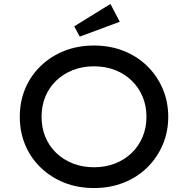

<svg xmlns="http://www.w3.org/2000/svg" viewBox="-20 -940 950 970"><path d="M455 10Q373 10 305 -17Q237 -44 186 -93Q135 -142 107.5 -207.5Q80 -273 80 -350Q80 -427 107.5 -492.5Q135 -558 186 -607Q237 -656 305 -683Q373 -710 455 -710Q536 -710 604.5 -683Q673 -656 723.5 -606.5Q774 -557 802 -491.5Q830 -426 830 -350Q830 -274 802 -208.5Q774 -143 723.5 -93.5Q673 -44 604.5 -17Q536 10 455 10ZM455 -95Q513 -95 561.5 -114Q610 -133 645.5 -167.5Q681 -202 700.5 -248.5Q720 -295 720 -350Q720 -405 700.5 -451.5Q681 -498 645.5 -532.5Q610 -567 561.5 -586Q513 -605 455 -605Q397 -605 348.5 -586Q300 -567 264 -532.5Q228 -498 209 -451.5Q190 -405 190 -350Q190 -295 209 -248.5Q228 -202 264 -167.5Q300 -133 348.5 -114Q397 -95 455 -95ZM383 -755 355 -807 538 -920 585 -830Z"/></svg>

Font: Lexend Exa
Style: Regular
Weight: 400
Designer: Bonnie Shaver-Troup, Thomas Jockin
Foundry: Lexend
Version: Version 1.007